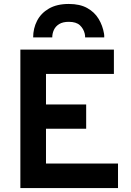

<svg xmlns="http://www.w3.org/2000/svg" viewBox="-20 -951 664 971"><path d="M83 0V-700H556V-577.2H212.6V-422.8H415.8V-300H212.6V-123.8H576.8V0ZM147.7 -762Q147.7 -807.4 167.5 -845.9Q187.3 -884.4 227.5 -907.7Q267.6 -931 327.9 -931Q383.9 -931 421 -910.4Q458.1 -889.8 478.7 -855.6Q499.3 -821.5 506.1 -780.8Q507.1 -776.3 507.1 -771.6Q507.1 -766.9 507.1 -762H410.5Q410.5 -766.9 410.1 -771.6Q409.8 -776.3 408.5 -780.8Q402.6 -805.7 384.1 -823.2Q365.5 -840.6 327.9 -840.6Q297.8 -840.6 279.4 -829.3Q261 -818 252.7 -800Q244.3 -782 244.3 -762Z"/></svg>

Font: Overpass
Style: Regular
Weight: 400
Designer: Delve Withrington, Dave Bailey, Thomas Jockin
Foundry: Delve Fonts LLC
Version: Version 4.000